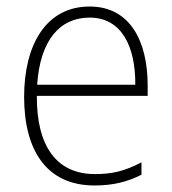

<svg xmlns="http://www.w3.org/2000/svg" viewBox="-20 -559 527 589"><path d="M255 -539C121 -539 54 -421 54 -262C54 -99 122 10 270 10C327 10 370 -1 414 -23V-61C362 -34 325 -25 271 -25C154 -25 92 -110 93 -265H433V-297C433 -431 380 -539 255 -539ZM255 -505C352 -505 396 -418 395 -299H94C103 -435 163 -505 255 -505Z"/></svg>

Font: Noto Sans Devanagari SemiCondensed ExtraLight
Style: Regular
Weight: 200
Width: 4
Designer: Jelle Bosma - Monotype Design Team
Foundry: Monotype Imaging Inc.
Version: Version 2.004